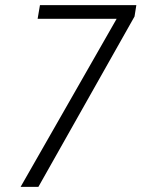

<svg xmlns="http://www.w3.org/2000/svg" viewBox="-20 -725 549 745"><path d="M60 0 452 -686 451 -652H126L135 -705H509L502 -661L129 0Z"/></svg>

Font: Nunito Sans 10pt Condensed Light
Style: Italic
Weight: 300
Width: 3
Italic angle: -9°
Designer: Vernon Adams
Foundry: Vernon Adams
Version: Version 3.101;gftools[0.9.27]